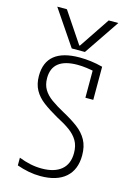

<svg xmlns="http://www.w3.org/2000/svg" viewBox="-147 -1072 793 1154"><g transform="rotate(15 250.0 -495.0)"><path d="M60 -1000H120L248 -809H252L380 -1000H440L291 -780H209ZM225 10Q188 10 151.5 3Q115 -4 78 -17V-65Q114 -51 149 -43.5Q184 -36 221 -36Q299 -36 342 -71.5Q385 -107 385 -176Q385 -221 366.5 -252.5Q348 -284 314 -308.5Q280 -333 231 -358Q178 -388 140 -416.5Q102 -445 81.5 -482Q61 -519 61 -570Q61 -655 113.5 -697.5Q166 -740 270 -740Q304 -740 340 -735.5Q376 -731 414 -721V-515H365V-703L388 -679Q356 -686 326.5 -690Q297 -694 269 -694Q191 -694 151.5 -663Q112 -632 112 -570Q112 -529 129.5 -499.5Q147 -470 180.5 -446Q214 -422 260 -397Q314 -368 353.5 -338.5Q393 -309 414.5 -270Q436 -231 436 -175Q436 -86 381.5 -38Q327 10 225 10Z"/></g></svg>

Font: M PLUS Code Latin Light
Style: Regular
Weight: 300
Designer: Coji Morishita
Foundry: UNDERFOREST DESIGN
Version: Version 1.002; ttfautohint (v1.8.3)